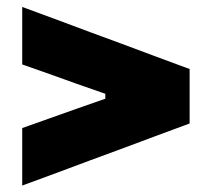

<svg xmlns="http://www.w3.org/2000/svg" viewBox="-20 -590 624 566"><path d="M45.5 -43V-212.5Q85.5 -226.5 125.8 -241Q166 -255.5 206 -269.5L290.5 -299V-313.5L206 -343Q166 -357.5 125.8 -371.8Q85.5 -386 45.5 -400V-569.5Q99.5 -550 150 -531Q200.5 -512 245 -495.5L340 -460.5Q384.5 -444 435 -425Q485.5 -406 539 -386.5V-226Q485.5 -206.5 435 -187.5Q384.5 -168.5 340 -152L245 -117Q200.5 -100.5 150 -81.5Q99.5 -62.5 45.5 -43Z"/></svg>

Font: Commissioner Thin ExtraBold
Style: Regular
Weight: 800
Version: Version 1.000